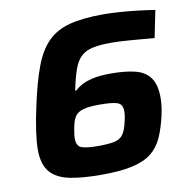

<svg xmlns="http://www.w3.org/2000/svg" viewBox="-79 -773 835 857"><g transform="rotate(-10 338.5 -344.0)"><path d="M313 8Q228 8 170 -3.5Q112 -15 82 -49.5Q52 -84 52 -152Q52 -185 59 -234.5Q66 -284 80 -347Q102 -450 127.5 -518Q153 -586 191.5 -625Q230 -664 290.5 -680Q351 -696 444 -696Q474 -696 513.5 -693.5Q553 -691 595.5 -686Q638 -681 677 -675L652 -552Q595 -557 542.5 -561Q490 -565 460 -565Q407 -565 374 -558Q341 -551 320.5 -532Q300 -513 287 -477Q274 -441 262 -382H267Q277 -392 295.5 -403Q314 -414 347 -422Q380 -430 432 -430Q496 -430 541 -419Q586 -408 609 -376.5Q632 -345 632 -285Q632 -252 623 -209Q610 -151 591.5 -109.5Q573 -68 540 -42Q507 -16 452.5 -4Q398 8 313 8ZM320 -121Q367 -121 393.5 -126.5Q420 -132 433.5 -150.5Q447 -169 456 -210Q462 -234 462 -254Q462 -286 438.5 -294Q415 -302 358 -302Q309 -302 283.5 -294.5Q258 -287 247 -270.5Q236 -254 230 -225Q228 -212 225.5 -198Q223 -184 223 -173Q223 -137 246.5 -129Q270 -121 320 -121Z"/></g></svg>

Font: Saira
Style: Bold Italic
Weight: 700
Italic angle: -12°
Designer: Hector Gatti with collaboration of the Omnibus-Type team
Foundry: Omnibus-Type
Version: Version 1.100; ttfautohint (v1.8.3)